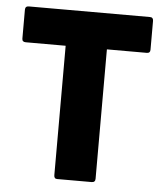

<svg xmlns="http://www.w3.org/2000/svg" viewBox="-49 -699 632 742"><g transform="rotate(5 267.0 -327.5)"><path d="M200 0Q188 0 188 -14V-516H33Q19 -516 19 -529V-641Q19 -655 33 -655H503Q516 -655 516 -641V-529Q516 -516 503 -516H348V-14Q348 0 334 0Z"/></g></svg>

Font: Sofia Sans Semi Condensed Black
Style: Regular
Weight: 900
Designer: Botio Nikoltchev, Ani Petrova
Foundry: lettersoup
Version: Version 4.100; ttfautohint (v1.8.4.7-5d5b)